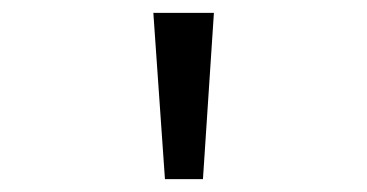

<svg xmlns="http://www.w3.org/2000/svg" viewBox="-20 -734 570 298"><path d="M236 -456H295L312 -714H218Z"/></svg>

Font: Noto Sans Mono Condensed
Style: Regular
Weight: 400
Width: 3
Designer: Monotype Design Team
Foundry: Monotype Imaging Inc.
Version: Version 2.014